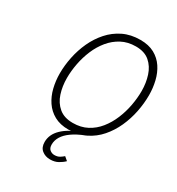

<svg xmlns="http://www.w3.org/2000/svg" viewBox="-218 -849 1129 1222"><g transform="rotate(30 347.0 -238.5)"><path d="M341 12Q280 12 237 -11.8Q194 -35.5 167 -75.8Q140 -116 127.8 -166.5Q115.5 -217 115.5 -271Q115.5 -329.5 128.2 -391.5Q141 -453.5 167.2 -510.5Q193.5 -567.5 234 -613Q274.5 -658.5 329.2 -685.2Q384 -712 454.5 -712Q515.5 -712 558 -688.8Q600.5 -665.5 626.8 -626Q653 -586.5 665 -536.5Q677 -486.5 677 -433Q677 -373.5 664.5 -311Q652 -248.5 626 -191Q600 -133.5 560.2 -87.8Q520.5 -42 465.8 -15Q411 12 341 12ZM344.5 -38.5Q403 -38.5 448.5 -62.5Q494 -86.5 527 -127.8Q560 -169 581.2 -220.2Q602.5 -271.5 612.8 -326.8Q623 -382 623 -433.5Q623 -492.5 606.2 -544.5Q589.5 -596.5 551.8 -629Q514 -661.5 450.5 -661.5Q391.5 -661.5 346 -637.2Q300.5 -613 267 -572.2Q233.5 -531.5 212 -480.5Q190.5 -429.5 180 -374.5Q169.5 -319.5 169.5 -268.5Q169.5 -207.5 186.5 -155.2Q203.5 -103 242 -70.8Q280.5 -38.5 344.5 -38.5ZM335 235Q299.5 235 274.8 215Q250 195 250 155.5Q250 100 295.2 56.2Q340.5 12.5 412 -10H454Q400.5 11 365.8 35.8Q331 60.5 314 88.5Q297 116.5 297 147Q297 173.5 311.8 185.2Q326.5 197 345 197Q368 197 383.8 187Q399.5 177 408.5 168.5L434.5 190.5Q418.5 207 393.5 221Q368.5 235 335 235Z"/></g></svg>

Font: Overpass ExtraLight
Style: Italic
Weight: 250
Italic angle: -10°
Designer: Delve Withrington, Dave Bailey, Thomas Jockin
Foundry: Delve Fonts LLC
Version: Version 4.000